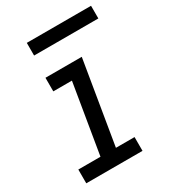

<svg xmlns="http://www.w3.org/2000/svg" viewBox="-173 -798 802 893"><g transform="rotate(-30 228.5 -352.0)"><path d="M25 0V-74H144L206 -447H106V-520H301L227 -74H327V0ZM112 -636V-704H457V-636Z"/></g></svg>

Font: Iosevka Custom Oblique
Style: Regular
Weight: 400
Italic angle: -9°
Designer: Belleve Invis
Foundry: Belleve Invis
Version: Version 27.0.1